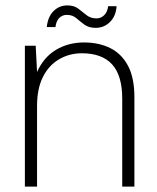

<svg xmlns="http://www.w3.org/2000/svg" viewBox="-20 -690 582 710"><path d="M72 0V-521H112L117 -424Q142 -479 187.5 -506Q233 -533 291 -533Q346 -533 388 -512Q430 -491 453.5 -446.5Q477 -402 477 -331V0H432V-325Q432 -411 394.5 -452Q357 -493 283 -493Q236 -493 198 -470.5Q160 -448 138.5 -405Q117 -362 117 -298V0ZM334 -587Q308 -587 292 -599Q276 -611 262 -623Q248 -635 227 -635Q211 -635 199.5 -624Q188 -613 185 -590H153Q157 -628 178 -649Q199 -670 229 -670Q254 -670 269.5 -658Q285 -646 300 -634Q315 -622 337 -622Q353 -622 365 -633.5Q377 -645 380 -667H411Q409 -631 387 -609Q365 -587 334 -587Z"/></svg>

Font: DM Sans 10pt ExtraLight
Style: Regular
Weight: 250
Version: Version 4.004;gftools[0.9.30]